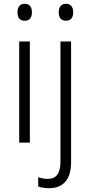

<svg xmlns="http://www.w3.org/2000/svg" viewBox="-20 -750 476 1010"><path d="M110 -730Q129 -730 138.5 -718Q148 -706 148 -686Q148 -641 110 -641Q72 -641 72 -686Q72 -706 81.5 -718Q91 -730 110 -730ZM137 -532V0H81V-532ZM289 -686Q289 -706 298.5 -718Q308 -730 327 -730Q346 -730 355.5 -718Q365 -706 365 -686Q365 -641 327 -641Q289 -641 289 -686ZM239 240Q220 240 206 237.5Q192 235 181 231V182Q205 191 233 191Q298 191 298 100V-532H354V101Q354 172 323.5 206Q293 240 239 240Z"/></svg>

Font: Noto Sans Gurmukhi SemiCondensed Light
Style: Regular
Weight: 300
Width: 4
Designer: Jelle Bosma - Monotype Design Team
Foundry: Monotype Imaging Inc.
Version: Version 2.004; ttfautohint (v1.8.4.7-5d5b)